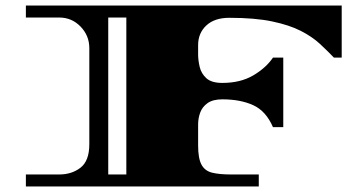

<svg xmlns="http://www.w3.org/2000/svg" viewBox="-20 -670 1275 690"><path d="M73 0V-43H193Q238 -43 269.5 -67.5Q301 -92 301 -152V-497Q301 -542 269.5 -574.5Q238 -607 193 -607H73V-650H1208V-463H1180Q1157 -487 1129.5 -512.5Q1102 -538 1061 -559Q1020 -580 958 -593Q896 -606 804 -606Q751 -606 721.5 -578.5Q692 -551 692 -508V-474Q692 -454 697.5 -430Q703 -406 721.5 -389Q740 -372 779 -372Q844 -372 890 -399Q936 -426 961 -463H998V-213H961Q936 -271 890 -292Q844 -313 779 -313Q745 -313 726 -299.5Q707 -286 699.5 -265.5Q692 -245 692 -223V-147Q692 -101 704 -78.5Q716 -56 742 -49.5Q768 -43 810 -43H910V0ZM369 -43H434V-607H369Z"/></svg>

Font: Diplomata
Style: Regular
Weight: 400
Designer: Eduardo Rodriguez Tunni
Foundry: Eduardo Rodriguez Tunni
Version: Version 1.002; ttfautohint (v1.8.4.7-5d5b);gftools[0.9.23]